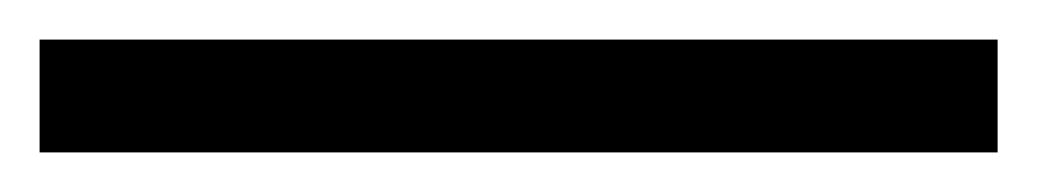

<svg xmlns="http://www.w3.org/2000/svg" viewBox="-21 60 524 97"><path d="M-1 137V80H483V137Z"/></svg>

Font: Red Hat Display
Style: Regular
Weight: 300
Designer: Pentagram, MCKL
Foundry: Pentagram, MCKL
Version: Version 1.023